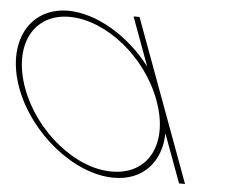

<svg xmlns="http://www.w3.org/2000/svg" viewBox="-117 -603 756 642"><g transform="rotate(5 261.0 -281.5)"><path d="M-53.6 -281C-108.6 -430 -43.6 -552 86.1 -553C183.7 -553 293.9 -485.1 366.2 -389.8L309.8 -543L306.1 -553H326.1L329.8 -543L424.9 -285C425.4 -283.7 425.9 -282.3 426.4 -281L522.6 -20L526.3 -10H506.3L502.6 -20L446.2 -172.9C444.5 -77.3 385.2 -9.3 286.3 -10C154.3 -10 1 -133 -53.6 -281ZM-33.6 -281C18 -141 157.3 -29 278.9 -30C400.7 -30 458.2 -137.8 407.9 -276.7L406.4 -281C354.4 -422 216.8 -532 93.4 -533C-28.6 -533 -85.6 -422 -33.6 -281Z"/></g></svg>

Font: Nordica Plus
Style: NordicaClassicUltraLightOpObl
Weight: 300
Version: Version 1